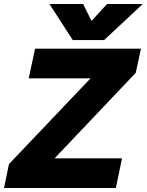

<svg xmlns="http://www.w3.org/2000/svg" viewBox="-45 -943 736 963"><path d="M203 -923H372L414 -838L492 -923H671L477 -742H320ZM0 -120 409 -550H99L131 -699H662L636 -578L229 -149H567L536 0H-25Z"/></svg>

Font: Prompt Bold
Style: Bold Italic
Weight: 700
Italic angle: -12°
Designer: Katatrad Team
Foundry: CadsonDemak
Version: Version 1.000